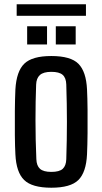

<svg xmlns="http://www.w3.org/2000/svg" viewBox="-20 -870 479 898"><path d="M220 8Q130 8 93 -28Q56 -64 52 -148Q50 -184 49.5 -239Q49 -294 49.5 -351.5Q50 -409 52 -452Q57 -537 94 -572.5Q131 -608 220 -608Q311 -608 347 -571.5Q383 -535 387 -452Q389 -412 389.5 -357.5Q390 -303 389.5 -247.5Q389 -192 387 -148Q383 -64 346.5 -28Q310 8 220 8ZM220 -66Q258 -66 273.5 -80.5Q289 -95 290 -125Q293 -215 293 -299.5Q293 -384 290 -475Q289 -506 273 -520Q257 -534 220 -534Q183 -534 166.5 -519Q150 -504 149 -474Q146 -398 146 -307Q146 -216 150 -126Q151 -95 167 -80.5Q183 -66 220 -66ZM241 -662V-747H334V-662ZM107 -662V-747H200V-662ZM58 -796V-850H382V-796Z"/></svg>

Font: Big Shoulders Text SemiBold
Style: Regular
Weight: 600
Designer: Patric King
Foundry: XO Type Co
Version: Version 1.000; ttfautohint (v1.8.2)